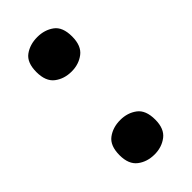

<svg xmlns="http://www.w3.org/2000/svg" viewBox="-188 -600 658 658"><g transform="rotate(-45 140.5 -271.5)"><path d="M54 -473Q54 -519 79.5 -537.5Q105 -556 141 -556Q176 -556 201.5 -537.5Q227 -519 227 -473Q227 -428 201.5 -408.5Q176 -389 141 -389Q105 -389 79.5 -408.5Q54 -428 54 -473ZM54 -70Q54 -116 79.5 -135Q105 -154 141 -154Q176 -154 201.5 -135Q227 -116 227 -70Q227 -26 201.5 -6.5Q176 13 141 13Q105 13 79.5 -6.5Q54 -26 54 -70Z"/></g></svg>

Font: Noto Sans Cherokee
Style: Bold
Weight: 700
Designer: Monotype Design Team
Foundry: Monotype Imaging Inc.
Version: Version 2.001; ttfautohint (v1.8.4.7-5d5b)